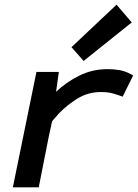

<svg xmlns="http://www.w3.org/2000/svg" viewBox="-20 -802 590 822"><path d="M203 -283Q188 -216 175 -147.5Q162 -79 148 -11L146 0H35L136 -494H232L220 -409Q263 -450 319 -478Q375 -506 441 -506Q466 -506 490.5 -502Q515 -498 539 -485L550 -479L505 -388L492 -393Q469 -401 453 -404.5Q437 -408 413 -408Q357 -408 311.5 -380Q266 -352 229 -313Q228 -311 223.5 -306Q219 -301 214 -296Q208 -288 205 -285Q205 -283 203 -283ZM286 -600 479 -782 544 -706 338 -541Z"/></svg>

Font: Codetta
Style: Bold Italic
Weight: 700
Italic angle: -11°
Designer: Ulrich Proeller
Foundry: PROSA GmbH
Version: Version 2.00;September 29, 2018;FontCreator 11.5.0.2427 64-b